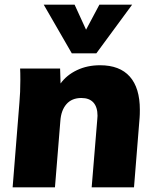

<svg xmlns="http://www.w3.org/2000/svg" viewBox="-20 -801 664 821"><path d="M578 -332Q578 -310 577 -298L553 0H372L396 -291L397 -306Q397 -343 379.5 -362.5Q362 -382 328 -382Q287 -382 264 -355.5Q241 -329 238 -283L215 0H34L63 -362Q67 -405 67 -459Q67 -492 66 -508H237L239 -444Q265 -480 309 -501Q353 -522 408 -522Q492 -522 535 -473.5Q578 -425 578 -332ZM545 -781 392 -573H287L167 -781H299L348 -674L405 -781Z"/></svg>

Font: Muli Black
Style: Italic
Weight: 900
Italic angle: -4.541°
Designer: Vernon Adams
Foundry: Vernon Adams
Version: Version 2.001